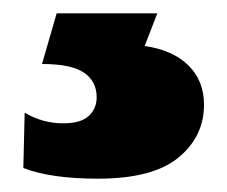

<svg xmlns="http://www.w3.org/2000/svg" viewBox="-20 -20 341 288"><path d="M15 232 17 149Q44 165 75 165Q101 165 113 154Q125 143 125 126Q125 102 106 89Q87 76 43 76L65 0H216L197 49Q239 55 262.5 78Q286 101 286 137Q286 185 247.5 216.5Q209 248 127 248Q56 248 15 232Z"/></svg>

Font: Readiness Black
Style: Regular
Weight: 900
Designer: Katatrad Team
Foundry: CadsonDemak
Version: Version 1.00;April 23, 2019;FontCreator 11.5.0.2425 64-bit; 